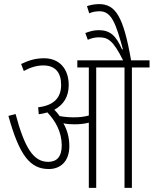

<svg xmlns="http://www.w3.org/2000/svg" viewBox="-20 -916 749 936"><path d="M318 -204C318 -244 308 -282 289 -315C306 -311 325 -310 344 -310C366 -310 390 -312 413 -318V0H449V-587H587V0H623V-587H709V-622H619C582 -834 544 -896 463 -896C439 -896 419 -891 404 -886L415 -851C430 -858 447 -861 466 -861C524 -861 545 -801 579 -676L575 -675C546 -742 517 -769 461 -769C438 -769 417 -763 396 -755L408 -722C426 -730 443 -734 463 -734C506 -734 531 -720 580 -622H357V-587H413V-353C389 -346 365 -344 338 -344C317 -344 294 -346 271 -350C263 -361 254 -372 245 -381C289 -405 315 -444 315 -501C315 -582 268 -632 195 -632C154 -632 120 -622 83 -604L96 -570C129 -588 160 -597 191 -597C250 -597 278 -562 278 -502C278 -441 244 -402 166 -393L169 -359C184 -361 198 -364 211 -368C250 -327 281 -273 281 -207C281 -151 256 -127 215 -127C143 -127 100 -195 56 -360L21 -351C75 -157 127 -92 218 -92C272 -92 318 -126 318 -204Z"/></svg>

Font: Noto Sans ExtraCondensed ExtraLight
Style: Italic
Weight: 200
Width: 2
Italic angle: -12°
Designer: Monotype Design Team
Foundry: Monotype Imaging Inc.
Version: Version 2.013